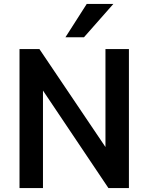

<svg xmlns="http://www.w3.org/2000/svg" viewBox="-20 -954 753 974"><path d="M79 0V-705H180L536 -177H515V-705H634V0H530L177 -526H198V0ZM312 -765 420 -934H555L406 -765Z"/></svg>

Font: Nunito Sans 10pt SemiCondensed
Style: Bold
Weight: 700
Width: 4
Designer: Vernon Adams
Foundry: Vernon Adams
Version: Version 3.101;gftools[0.9.27]